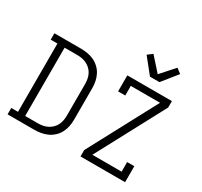

<svg xmlns="http://www.w3.org/2000/svg" viewBox="-193 -1245 1586 1507"><g transform="rotate(30 600.0 -492.0)"><path d="M37 0V-58H98V-677H37V-735H277Q307 -735 337.5 -730Q368 -725 396 -712Q424 -699 447 -677.5Q470 -656 484 -628.5Q498 -601 504 -571Q510 -541 510 -510V-225Q510 -194 504 -164Q498 -134 484 -106.5Q470 -79 447 -57.5Q424 -36 396 -23Q368 -10 337.5 -5Q307 0 277 0ZM163 -58H277Q299 -58 321.5 -62Q344 -66 364 -76Q384 -86 400.5 -102Q417 -118 427 -138Q437 -158 441 -180.5Q445 -203 445 -225V-510Q445 -532 441 -554.5Q437 -577 427 -597Q417 -617 400.5 -633Q384 -649 364 -659Q344 -669 321.5 -673Q299 -677 277 -677H163ZM698 0V-58L1028 -677H763V-590H698V-735H1102V-677L772 -58H1037V-145H1102V0ZM857 -815 748 -951 791 -984 900 -862 1009 -984 1052 -951 943 -815Z"/></g></svg>

Font: Iosevka Etoile Light
Style: Regular
Weight: 300
Designer: Belleve Invis
Foundry: Belleve Invis
Version: Version 25.0.1; ttfautohint (v1.8.4)